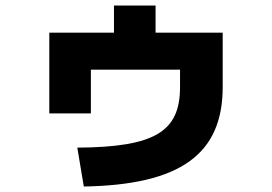

<svg xmlns="http://www.w3.org/2000/svg" viewBox="-20 -640 978 690"><path d="M257.8 -109.4 281.2 30.3C627 24.4 780.3 -85 780.3 -327.1V-522.5H539.1V-620.1H389.6V-522.5H157.2V-232.4H306.6V-389.6H627V-327.1C627 -167 537.1 -111.3 257.8 -109.4Z"/></svg>

Font: Pretendard Black
Style: Regular
Weight: 900
Designer: Base glyphs from Inter by Rasmus Andersson; Hangeul glyphs from Noto Sans CJK(Source Han Sans) by Jang Soo-young and Kan
Foundry: Kil Hyung-jin
Version: Version 1.309;Glyphs 3.2 (3225)